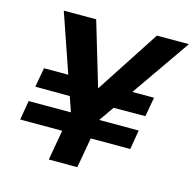

<svg xmlns="http://www.w3.org/2000/svg" viewBox="-103 -805 920 910"><g transform="rotate(15 357.0 -350.0)"><path d="M34 -148 50 -243H590L574 -148ZM290 -316 63 -317 80 -412H303ZM408 -316 428 -412H620L603 -317ZM214 0 257 -244 100 -700H259L359 -364L340 -367L557 -700H714L397 -244L354 0Z"/></g></svg>

Font: DM Sans 17pt ExtraBold
Style: Italic
Weight: 800
Italic angle: -10°
Version: Version 4.004;gftools[0.9.30]